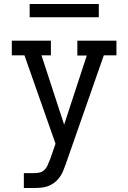

<svg xmlns="http://www.w3.org/2000/svg" viewBox="-20 -723 640 958"><path d="M99 215V141H148Q163 141 177 138Q191 135 201.5 125Q212 115 217.5 102Q223 89 228 76V75H229L257 -6L102 -447H39V-520H234V-447H187L300 -101L413 -446H366V-520H561V-447H498L307 99Q301 116 294 132.5Q287 149 276 163.5Q265 178 250.5 189Q236 200 219 206Q202 212 184 213.5Q166 215 148 215ZM128 -637V-703H473V-637Z"/></svg>

Font: Iosevka HT Extended
Style: Regular
Weight: 400
Width: 7
Monospace: yes
Designer: Belleve Invis
Foundry: Belleve Invis
Version: Version 32.3.0; ttfautohint (v1.8.4)